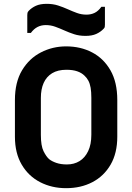

<svg xmlns="http://www.w3.org/2000/svg" viewBox="-20 -962 690 1002"><path d="M325.1 -720Q400.4 -720 460.7 -688.5Q521 -657 556.5 -595Q592.1 -532.9 592.1 -439.9V-248.7Q592.1 -162.7 557.1 -102.6Q522.1 -42.5 462 -11.3Q402 20 324.9 20Q250.3 20 189.5 -11.3Q128.8 -42.5 93.4 -102.7Q57.9 -162.8 57.9 -248.8V-439.9Q57.9 -532.9 95 -595Q132.2 -657 193.4 -688.5Q254.6 -720 325.1 -720ZM193.3 -258.2Q193.3 -200.8 207.3 -172.8Q221.3 -144.8 236.2 -131.6Q250.5 -120 274.1 -111.9Q297.6 -103.8 329.1 -103.8Q366.6 -103.8 395 -121.2Q423.3 -138.5 440 -173.2Q456.7 -208 456.7 -258.9V-451.3Q456.7 -482.6 453 -504.2Q449.2 -525.8 441.2 -540.9Q433.2 -555.9 421.2 -566.9Q406 -582 382.9 -589.9Q359.8 -597.9 326.9 -597.9Q281.5 -597.9 251.9 -579.8Q222.4 -561.6 207.8 -529Q193.3 -496.4 193.3 -451.3ZM431.3 -885.6Q454.8 -885.6 473.9 -894.9Q493.1 -904.3 508.9 -926.4H527.6Q527.6 -901.2 527.6 -877.1Q527.6 -853 527.6 -833.5Q527.6 -825.4 526.6 -821Q525.6 -816.7 520.6 -811.7Q504.6 -794.8 482.2 -784.8Q459.8 -774.7 426.4 -774.7Q393.7 -774.7 367 -783.4Q340.3 -792.1 316.4 -802.9Q292.5 -813.7 268.6 -822.4Q244.8 -831.1 218.7 -831.1Q195.2 -831.1 176.1 -821.3Q156.9 -811.6 141.1 -790.3H122.4Q122.4 -815.5 122.4 -839.2Q122.4 -863 122.4 -883.2Q122.4 -890.3 123.4 -894.7Q124.4 -899.2 129.4 -905Q145.4 -921.9 167.8 -932Q190.2 -942 223.6 -942Q256.3 -942 283.1 -933.3Q309.9 -924.6 333.8 -913.8Q357.7 -903 381.5 -894.3Q405.2 -885.6 431.3 -885.6Z"/></svg>

Font: Recursive Sans Linear Light
Style: Regular
Weight: 300
Version: Version 1.085